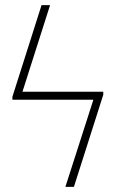

<svg xmlns="http://www.w3.org/2000/svg" viewBox="-20 -727 448 747"><path d="M381.8 -358.4 267.6 0H234.4L343.3 -338.9H28.3V-350.6L141.6 -707H174.8L67.4 -370.1H381.8Z"/></svg>

Font: Pretendard JP Thin
Style: Regular
Weight: 100
Designer: Base glyphs from Inter by Rasmus Andersson; Hangeul glyphs from Noto Sans CJK(Source Han Sans) by Jang Soo-young and Kan
Foundry: Kil Hyung-jin
Version: Version 1.309